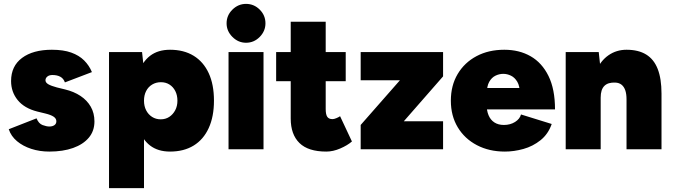

<svg xmlns="http://www.w3.org/2000/svg" viewBox="-20 -768 3464 988"><path d="M234 12Q184 12 141 -2Q98 -16 67.5 -41.5Q37 -67 25 -103L168 -159Q179 -132 199 -124.5Q219 -117 234 -117Q250 -117 260 -124Q270 -131 270 -144Q270 -158 256 -167.5Q242 -177 213 -184L172 -194Q105 -211 71 -253Q37 -295 37 -351Q37 -428 93.5 -470Q150 -512 247 -512Q306 -512 346.5 -497.5Q387 -483 413 -457Q439 -431 453 -397L314 -344Q307 -364 290.5 -373Q274 -382 250 -382Q233 -382 223.5 -374Q214 -366 214 -355Q214 -343 228.5 -334.5Q243 -326 273 -318L314 -308Q360 -297 394 -274.5Q428 -252 447 -219Q466 -186 466 -143Q466 -94 437 -59.5Q408 -25 356 -6.5Q304 12 234 12Z M541 200V-500H711L721 -408V200ZM855 12Q793 12 752.5 -19Q712 -50 692.5 -109Q673 -168 673 -250Q673 -333 692.5 -391.5Q712 -450 752.5 -481Q793 -512 855 -512Q926 -512 976.5 -481Q1027 -450 1054 -391.5Q1081 -333 1081 -250Q1081 -168 1054 -109Q1027 -50 976.5 -19Q926 12 855 12ZM807 -154Q832 -154 851 -166.5Q870 -179 881.5 -200.5Q893 -222 893 -250Q893 -278 882 -299.5Q871 -321 852 -333Q833 -345 808 -345Q783 -345 763 -333Q743 -321 732 -299.5Q721 -278 721 -250Q721 -222 732 -200.5Q743 -179 762.5 -166.5Q782 -154 807 -154Z M1156 0V-500H1336V0ZM1246 -548Q1206 -548 1176 -578Q1146 -608 1146 -648Q1146 -689 1176 -718.5Q1206 -748 1246 -748Q1287 -748 1316.5 -718.5Q1346 -689 1346 -648Q1346 -608 1316.5 -578Q1287 -548 1246 -548Z M1659 12Q1566 12 1521 -32Q1476 -76 1476 -158V-656H1656V-207Q1656 -179 1664 -167Q1672 -155 1691 -155Q1699 -155 1711 -160Q1723 -165 1730 -170L1791 -40Q1768 -20 1731 -4Q1694 12 1659 12ZM1401 -350V-500H1759V-350Z M1836 0V-125L2038 -355H1836V-500H2260V-375L2058 -144H2260V0Z M2578 12Q2497 12 2434 -21Q2371 -54 2335.5 -113Q2300 -172 2300 -250Q2300 -328 2335 -387Q2370 -446 2432 -479Q2494 -512 2575 -512Q2652 -512 2710.5 -478.5Q2769 -445 2802.5 -377Q2836 -309 2836 -205H2462L2484 -231Q2484 -199 2494 -175Q2504 -151 2524 -138Q2544 -125 2573 -125Q2606 -125 2630.5 -140.5Q2655 -156 2661 -179L2819 -130Q2801 -78 2761.5 -46.5Q2722 -15 2673.5 -1.5Q2625 12 2578 12ZM2485 -286 2466 -315H2673L2655 -286Q2655 -325 2642 -347Q2629 -369 2609.5 -378.5Q2590 -388 2570 -388Q2549 -388 2529.5 -378.5Q2510 -369 2497.5 -347Q2485 -325 2485 -286Z M2891 0V-500H3061L3071 -408V0ZM3204 0V-256H3384V0ZM3204 -256Q3204 -285 3197.5 -303.5Q3191 -322 3178.5 -332Q3166 -342 3147 -343Q3109 -345 3090 -326Q3071 -307 3071 -266H3022Q3022 -345 3046 -400Q3070 -455 3111 -483.5Q3152 -512 3204 -512Q3265 -512 3305 -487.5Q3345 -463 3364.5 -413Q3384 -363 3384 -286V-256Z"/></svg>

Font: Figtree Black
Style: Regular
Weight: 900
Designer: Erik Kennedy
Foundry: Erik Kennedy
Version: Version 2.001;gftools[0.9.30]